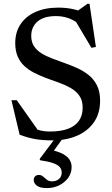

<svg xmlns="http://www.w3.org/2000/svg" viewBox="-20 -726 590 1008"><path d="M451.5 -644.5 377.5 -662 439 -706H450L483.5 -479.5L460 -475L366.5 -632.5L390.5 -603Q363.5 -623 334.8 -632.2Q306 -641.5 273.5 -641.5Q210 -641.5 177 -613Q144 -584.5 144 -537.5Q144 -505.5 158.2 -483.8Q172.5 -462 196.8 -446.8Q221 -431.5 252 -419.8Q283 -408 316.5 -396Q350.5 -384 383.8 -369.2Q417 -354.5 444.5 -332.8Q472 -311 488.8 -278.2Q505.5 -245.5 505.5 -197.5Q505.5 -130.5 473 -84Q440.5 -37.5 384 -13.2Q327.5 11 254.5 11Q204.5 11 165.2 4.2Q126 -2.5 83 -19L40 -200H68L196 -18.5L104.5 -76.5Q144.5 -55 175.8 -45.2Q207 -35.5 242.5 -35.5Q298 -35.5 336.2 -49.5Q374.5 -63.5 394.2 -91.5Q414 -119.5 414 -161Q414 -198.5 396.8 -223.2Q379.5 -248 350.8 -264.2Q322 -280.5 288.2 -292.5Q254.5 -304.5 221.5 -316.5Q188.5 -329 159.2 -344Q130 -359 107.8 -379.5Q85.5 -400 72.8 -429.5Q60 -459 60 -500Q60 -557 87.8 -598.8Q115.5 -640.5 166.5 -663.2Q217.5 -686 286.5 -686Q332.5 -686 371.8 -676.2Q411 -666.5 451.5 -644.5ZM226 261.5Q189.5 261.5 173.2 248.5Q157 235.5 157 219Q157 207.5 164.2 200Q171.5 192.5 184 192.5Q197 192.5 206.2 200.8Q215.5 209 226 217.5Q236.5 226 253.5 226Q275.5 226 289.8 213.5Q304 201 304 180Q304 163.5 293.8 151.2Q283.5 139 258.5 130.2Q233.5 121.5 189 115V107.5L287.5 -23.5H326.5L232 108L233 58Q281 67 307.8 81Q334.5 95 345.2 112.5Q356 130 356 151Q356 182.5 338 207.5Q320 232.5 290.5 247Q261 261.5 226 261.5Z"/></svg>

Font: Newsreader 24pt Medium
Style: Regular
Weight: 500
Designer: Hugues Gentile
Foundry: Production Type
Version: Version 1.003